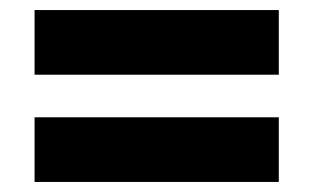

<svg xmlns="http://www.w3.org/2000/svg" viewBox="-20 -523 630 386"><path d="M49.5 -372.8V-502.8H540.5V-372.8ZM49.5 -157.2V-287.2H540.5V-157.2Z"/></svg>

Font: SVN-Sora Variable
Style: Regular
Weight: 400
Designer: Jonathan Barnbrook, Julián Moncada
Foundry: Barnbrook Fonts
Version: Version 2.000 - Viet hoa boi STYLEno.1 Fonts